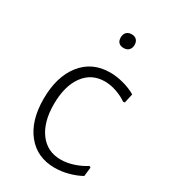

<svg xmlns="http://www.w3.org/2000/svg" viewBox="-165 -728 716 814"><g transform="rotate(30 193.0 -321.0)"><path d="M365 -428 355 -383 347 -382Q324 -398 295 -408Q266 -418 238 -418Q173 -418 135.5 -366.5Q98 -315 98 -226Q98 -139 136 -88Q174 -37 240 -37Q270 -37 302 -47.5Q334 -58 360 -75L367 -71L362 -27Q335 -12 301.5 -3Q268 6 235 6Q149 6 99 -56Q49 -118 49 -224Q49 -333 100 -397.5Q151 -462 239 -462Q271 -462 305.5 -452.5Q340 -443 365 -428ZM269 -615Q269 -599 260 -589.5Q251 -580 235 -580Q219 -580 210.5 -588.5Q202 -597 202 -613Q202 -629 211 -638.5Q220 -648 236 -648Q252 -648 260.5 -639Q269 -630 269 -615Z"/></g></svg>

Font: Luna Sans Light
Style: Regular
Weight: 300
Designer: Juan Pablo del Peral
Foundry: Huerta Tipografica
Version: Version 2.001; ttfautohint (v1.5)